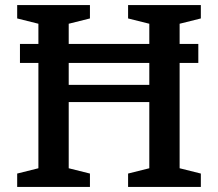

<svg xmlns="http://www.w3.org/2000/svg" viewBox="-20 -740 864 760"><path d="M59 -491V-566H765V-491ZM691 -646V-74L775 -53V0H487V-53L571 -74V-336H252V-74L336 -53V0H48V-53L132 -74V-646L48 -667V-720H336V-667L252 -646V-404H571V-646L487 -667V-720H775V-667Z"/></svg>

Font: Domine SemiBold
Style: Regular
Weight: 600
Designer: Pablo Impallari, Rodrigo Fuenzalida, Brenda Gallo
Foundry: Pablo Impallari, Rodrigo Fuenzalida, Brenda Gallo
Version: Version 2.000